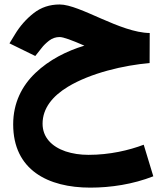

<svg xmlns="http://www.w3.org/2000/svg" viewBox="-20 -504 739 861"><path d="M651.4 -356C519 -357.4 338.9 -483.9 247.6 -483.9C203.1 -483.9 164.6 -471.2 131.3 -445.3C98.1 -419.4 69.8 -387.7 46.9 -349.6L22.5 -309.6L138.2 -252.9L166.5 -288.6C174.8 -299.8 186 -310.5 200.2 -321.8C214.4 -332.5 230 -337.9 247.1 -337.9C264.2 -337.9 301.3 -324.2 358.4 -299.3C278.8 -275.4 200.2 -235.4 139.2 -177.2C78.1 -119.1 39.1 -42.5 39.1 53.7C39.1 258.3 195.3 337.4 384.8 337.4C477.1 337.4 576.2 322.3 667.5 286.6L624.5 145C558.6 169.9 472.2 190.4 377 190.4C339.4 190.4 305.2 185.1 273.9 174.8C211.4 153.3 170.9 111.3 170.9 50.8C170.9 -18.1 215.3 -72.8 284.2 -114.7C386.7 -176.8 536.1 -211.4 650.9 -221.2Z"/></svg>

Font: Vazirmatn Black
Style: Regular
Weight: 900
Designer: Saber Rastikerdar
Foundry: Saber Rastikerdar
Version: Version 33.003